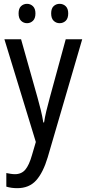

<svg xmlns="http://www.w3.org/2000/svg" viewBox="-20 -742 452 1002"><path d="M3 -537H90L176 -232Q185 -200 193 -167.5Q201 -135 206 -103H210Q214 -130 222 -163.5Q230 -197 240 -233L323 -537H409L229 79Q205 159 168.5 199.5Q132 240 70 240Q54 240 40 238Q26 236 13 232V161Q23 163 35 165Q47 167 58 167Q92 167 112 143.5Q132 120 147 67L167 -1ZM77 -672Q77 -698 90 -710Q103 -722 121 -722Q139 -722 152 -709.5Q165 -697 165 -672Q165 -646 152 -633.5Q139 -621 121 -621Q103 -621 90 -633.5Q77 -646 77 -672ZM247 -672Q247 -698 260 -710Q273 -722 291 -722Q310 -722 323 -709.5Q336 -697 336 -672Q336 -646 323 -633.5Q310 -621 291 -621Q273 -621 260 -633.5Q247 -646 247 -672Z"/></svg>

Font: Noto Sans Ethiopic Cond
Style: Regular
Weight: 400
Width: 3
Designer: Monotype Design Team
Foundry: Monotype Imaging Inc.
Version: Version 2.102; ttfautohint (v1.8.4.7-5d5b)